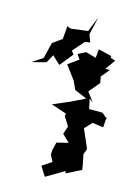

<svg xmlns="http://www.w3.org/2000/svg" viewBox="-251 -1146 940 1331"><g transform="rotate(15 219.5 -480.0)"><path d="M440 -825 343 -849 337 -786 263 -807 209 -779 232 -745 158 -692 237 -585 232 -591 258 -534 347 -496 244 -446 127 -396 238 -359 235 -341 275 -276 256 -219 309 -168 226 -148 212 -89 211 -57 235 -11 167 34 210 102 340 25 341 42 448 -11 443 -45 428 -118 432 -130 443 -160 385 -293 433 -345 512 -334 517 -408 525 -394 481 -431H385L370 -503L399 -480L348 -548L413 -625L405 -669L395 -658L454 -730L421 -729L473 -802L435 -814ZM37 -738 106 -673 183 -768 155 -805 156 -782 236 -873 273 -879 253 -934 283 -1062 238 -952 122 -937 111 -938 91 -948 82 -844 87 -856 17 -806 -11 -692 -86 -642 16 -668 64 -755Z"/></g></svg>

Font: Hussar Lance
Style: Regular
Weight: 700
Foundry: Cannot Into Space Fonts, PlusOne Fonts
Version: Version 2.27